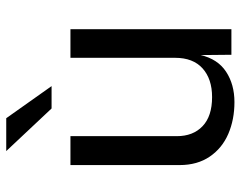

<svg xmlns="http://www.w3.org/2000/svg" viewBox="-100 -680 790 631"><g transform="rotate(-90 295.5 -365.0)"><path d="M68 -170V-529H163V-179.5Q163 -126 195.8 -94.8Q228.5 -63.5 291.5 -63.5Q351 -63.5 385.8 -94.8Q420.5 -126 420.5 -185V-529H514.5V0H430.5L429.5 -101Q416.5 -45 374.8 -17.5Q333 10 275 10Q217.5 10 170.5 -10.2Q123.5 -30.5 95.8 -71.2Q68 -112 68 -170ZM327.5 -591H254L114 -740H222Z"/></g></svg>

Font: 1883 Sans
Style: Regular
Weight: 400
Designer: 1883 Sans project is a fork of Public Sans.
Version: Version 1.009